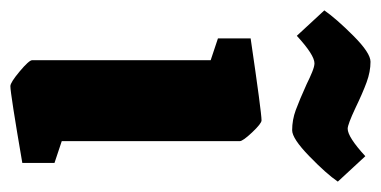

<svg xmlns="http://www.w3.org/2000/svg" viewBox="-241 -520 734 370"><g transform="rotate(90 126.0 -335.0)"><path d="M57 -30V-374L15 -388V-451Q158 -472 173 -472Q179 -472 196 -454Q213 -436 213 -430V-87L255 -73V-11Q121 12 107 12Q100 12 78.5 -6Q57 -24 57 -30ZM103 -559Q91 -565 80 -569.5Q69 -574 63 -574Q47 -574 10 -540L-39 -593Q-23 -616 10 -649Q43 -682 60 -682Q79 -682 99.5 -674.5Q120 -667 149 -653Q181 -638 189 -638Q205 -638 242 -672L291 -619Q276 -597 242 -564Q208 -531 192 -531Q172 -531 153 -538Q134 -545 103 -559Z"/></g></svg>

Font: Grenze ExtraBold
Style: Regular
Weight: 800
Designer: Renata Polastri
Foundry: Omnibus-Type
Version: Version 1.002; ttfautohint (v1.8)